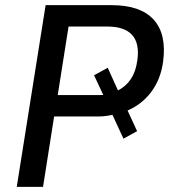

<svg xmlns="http://www.w3.org/2000/svg" viewBox="-20 -725 656 745"><path d="M45 0 157 -705H413Q525 -705 576 -649Q627 -593 613 -487Q604 -417 565.5 -366.5Q527 -316 465 -292L471 -305L512 -216L459 -187L411 -291L428 -282Q412 -278 395 -275.5Q378 -273 360 -273H190L147 0ZM204 -356H358Q370 -356 380.5 -356.5Q391 -357 401 -360L387 -343L345 -433L398 -462L441 -367L431 -371Q465 -386 486 -416Q507 -446 513 -492Q522 -557 492.5 -589.5Q463 -622 397 -622H246Z"/></svg>

Font: Nunito Sans 10pt SemiCondensed SemiBold
Style: Italic
Weight: 600
Width: 4
Italic angle: -9°
Designer: Vernon Adams
Foundry: Vernon Adams
Version: Version 3.101;gftools[0.9.27]